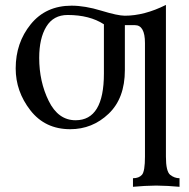

<svg xmlns="http://www.w3.org/2000/svg" viewBox="-20 -505 752 765"><path d="M695.3 239.3Q648.9 234.9 602.5 234.4Q556.2 234.9 509.8 239.3V205.1Q533.7 205.1 545.7 191.4Q557.6 177.7 557.6 119.1V-333.5Q557.6 -404.8 517.6 -404.8H477.5V-225.6Q477.5 -113.3 412.8 -51.8Q348.1 9.8 259.8 9.8Q159.7 9.8 101.1 -65.4Q42.5 -140.6 42.5 -232.4Q42.5 -334.5 102.5 -408.4Q162.6 -482.4 265.1 -482.4Q318.4 -482.4 383.8 -462.4Q449.2 -442.4 477.5 -442.4Q555.2 -442.4 641.1 -485.4V119.1Q641.1 178.2 658.2 191.7Q675.3 205.1 695.3 205.1ZM281.2 -25.9Q394 -25.9 394 -211.9V-408.2Q336.9 -445.3 249.5 -445.3Q192.9 -445.3 164.6 -398.9Q136.2 -352.5 136.2 -274.4Q136.2 -179.7 174.1 -102.8Q211.9 -25.9 281.2 -25.9Z"/></svg>

Font: Almanac
Style: Regular
Weight: 400
Designer: Eden's Almanac
Version: Version 3.501;March 28, 2021;FontCreator 13.0.0.2683 64-bit